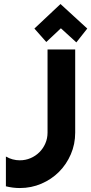

<svg xmlns="http://www.w3.org/2000/svg" viewBox="-20 -950 461 970"><path d="M359.9 -279.8Q359.9 -221.7 337.9 -170.7Q315.9 -119.6 278.1 -81.8Q240.2 -43.9 189.2 -22Q138.2 0 80.1 0Q44.9 0 9.8 -8.8V-159.2Q25.4 -149.9 43.5 -145Q61.5 -140.1 80.1 -140.1Q108.9 -140.1 134.5 -151.1Q160.2 -162.1 179.2 -181.2Q198.2 -200.2 209.2 -225.6Q220.2 -251 220.2 -279.8V-700.2H359.9ZM153.8 -805.7 285.6 -929.7 420.9 -805.7 365.7 -735.8 287.6 -807.1 213.9 -737.8Z"/></svg>

Font: Righteous
Style: Regular
Weight: 400
Version: Version 1.000